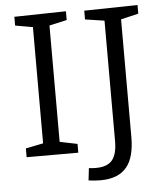

<svg xmlns="http://www.w3.org/2000/svg" viewBox="-57 -748 808 944"><g transform="rotate(-5 347.0 -276.5)"><path d="M303.7 -654.7 206 -632.7 217 -647.3V-49L206 -63.3L303.7 -43.3V0H48.7V-43.3L145.7 -63L135.3 -49V-647.3L148 -632.3L48.7 -649.7V-693L303.7 -698ZM393.7 -693 657 -698V-655.3L559 -632L570.3 -650.7V-54.7Q570.3 -5.7 560.8 31.5Q551.3 68.7 530.8 93.8Q510.3 119 478 131.8Q445.7 144.7 399.3 144.7Q385.3 144.7 371.3 143.5Q357.3 142.3 342 140.3L349 80Q358.3 81 366.5 81.7Q374.7 82.3 383.7 82.3Q440 82.3 464.3 52.8Q488.7 23.3 488.7 -40V-650.7L500.7 -633.7L393.7 -649.7Z"/></g></svg>

Font: Bitter Thin
Style: Regular
Weight: 100
Designer: Sol Matas, and Bitter project Authors
Foundry: Sol Matas
Version: Version 2.002